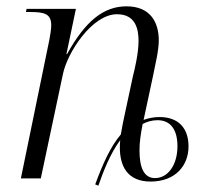

<svg xmlns="http://www.w3.org/2000/svg" viewBox="-20 -564 663 607"><path d="M281 19 291 23C306 -20 327 -76 360 -121C352 -34 387 10 456 10C535 10 576 -41 576 -101C576 -157 546 -194 484 -194C465 -194 448 -190 434 -185L464 -325C471 -361 482 -404 482 -436C482 -494 455 -544 380 -544C308 -544 250 -498 192 -393H190L220 -536H64L62 -526H76C121 -526 142 -520 142 -484C142 -473 139 -453 136 -438L46 0H109L179 -330C193 -398 271 -519 350 -519C410 -519 418 -470 418 -434C418 -397 406 -345 400 -322L376 -210C370 -184 366 -162 362 -139C329 -100 305 -46 281 19ZM470 -1C435 -1 421 -34 421 -89C421 -115 425 -141 431 -172C444 -179 460 -184 478 -184C520 -184 541 -153 541 -102C541 -41 510 -1 470 -1Z"/></svg>

Font: Noto Serif Display Light
Style: Italic
Weight: 300
Italic angle: -12°
Designer: Monotype Design Team
Foundry: Monotype Imaging Inc.
Version: Version 2.009